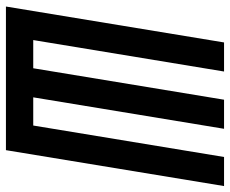

<svg xmlns="http://www.w3.org/2000/svg" viewBox="-84 -691 775 647"><g transform="rotate(90 303.5 -367.5)"><path d="M2 0 123 -735H221L115 -92H210L316 -735H414L308 -92H403L509 -735H607L486 0Z"/></g></svg>

Font: Iosevka SmBd Ex Obl
Style: Regular
Weight: 600
Width: 7
Italic angle: -9°
Monospace: yes
Designer: Belleve Invis
Foundry: Belleve Invis
Version: Version 32.5.0; ttfautohint (v1.8.4)